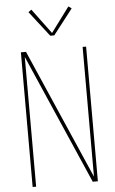

<svg xmlns="http://www.w3.org/2000/svg" viewBox="-63 -1003 625 1044"><g transform="rotate(-5 250.0 -480.5)"><path d="M72 0V-735H100L409 -27V-735H428V0H400L91 -708V0ZM239 -811 132 -949 149 -961 250 -825 351 -961 368 -949 261 -811Z"/></g></svg>

Font: Iosevka SS04 Thin
Style: Regular
Weight: 100
Monospace: yes
Designer: Belleve Invis
Foundry: Belleve Invis
Version: Version 19.0.0; ttfautohint (v1.8.4)